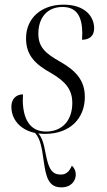

<svg xmlns="http://www.w3.org/2000/svg" viewBox="-20 -566 461 826"><path d="M173 10C283 10 345 -58 345 -149C345 -223 303 -264 238 -301C176 -336 145 -363 145 -421C145 -491 184 -536 249 -536C312 -536 333 -492 334 -425C334 -416 333 -406 333 -395C364 -395 385 -411 385 -444C385 -495 346 -546 253 -546C158 -546 92 -488 92 -401C92 -327 133 -289 199 -252C265 -214 291 -178 291 -123C291 -47 247 0 178 0C110 0 80 -52 78 -131C78 -140 79 -150 79 -160C56 -160 29 -147 29 -106C29 -55 64 -8 131 6C154 32 160 69 168 127C178 197 189 240 244 240C288 240 306 210 306 185C306 170 300 156 289 147C278 173 263 185 242 185C204 185 189 162 176 93C168 47 159 24 145 8C154 9 163 10 173 10Z"/></svg>

Font: Noto Serif Display SemiCondensed Light
Style: Italic
Weight: 300
Width: 4
Italic angle: -12°
Designer: Monotype Design Team
Foundry: Monotype Imaging Inc.
Version: Version 2.009